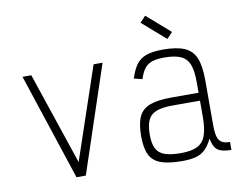

<svg xmlns="http://www.w3.org/2000/svg" viewBox="-88 -961 1376 1096"><g transform="rotate(-10 600.0 -413.0)"><path d="M272 0 68 -618H119L299 -83L480 -618H532L326 0Z M884 14Q805 14 759.5 -2.5Q714 -19 695 -58.5Q676 -98 676 -166Q676 -238 695 -279Q714 -320 759.5 -337Q805 -354 884 -354H1042V-419Q1042 -483 1027.5 -519Q1013 -555 978.5 -570.5Q944 -586 884 -586Q841 -586 813.5 -577Q786 -568 769 -546Q752 -524 740 -486L692 -498Q708 -549 730.5 -578.5Q753 -608 790 -620Q827 -632 884 -632Q963 -632 1008.5 -612.5Q1054 -593 1073 -546.5Q1092 -500 1092 -419V-156Q1092 -114 1099 -90Q1106 -66 1123.5 -56Q1141 -46 1170 -46V0Q1115 0 1091 -18Q1067 -36 1058 -85Q1040 -48 1018 -26Q996 -4 964 5Q932 14 884 14ZM884 -32Q944 -32 978.5 -49Q1013 -66 1027.5 -106Q1042 -146 1042 -216V-308H884Q824 -308 789.5 -295Q755 -282 740.5 -251Q726 -220 726 -166Q726 -115 740.5 -86Q755 -57 789.5 -44.5Q824 -32 884 -32ZM920 -687 785 -805 818 -840 953 -722Z"/></g></svg>

Font: Victor Mono Thin
Style: Regular
Weight: 100
Monospace: yes
Designer: Rune Bjørnerås
Version: Version 1.561;gftools[0.9.30]